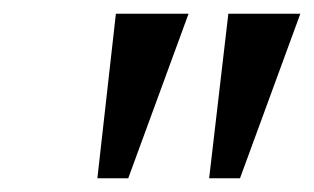

<svg xmlns="http://www.w3.org/2000/svg" viewBox="-20 -734 458 280"><path d="M122 -474H167L255 -714H149ZM285 -474H330L418 -714H313Z"/></svg>

Font: Noto Serif Tamil ExtraCondensed Medium
Style: Italic
Weight: 500
Width: 2
Italic angle: -12°
Designer: Indian Type Foundry, Tom Grace, and the Monotype Design Team
Foundry: Monotype Imaging Inc.
Version: Version 2.003